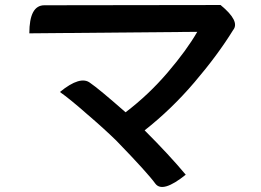

<svg xmlns="http://www.w3.org/2000/svg" viewBox="-20 -717 1040 766"><path d="M860 -697Q939 -632 910 -597Q849 -498 756 -389Q664 -281 557 -197Q656 -98 721 -20Q629 54 600 16Q569 -27 444 -156Q396 -203 327 -262Q259 -322 219 -350Q301 -417 340 -386Q374 -363 481 -269Q573 -339 649 -428Q725 -517 767 -590L97 -584Q97 -696 157 -696L860 -697Z"/></svg>

Font: Swei Half Moon CJK TC
Style: Medium
Weight: 500
Version: Version 2.125